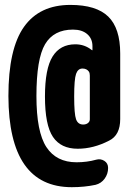

<svg xmlns="http://www.w3.org/2000/svg" viewBox="-20 -655 540 790"><path d="M349.6 -164.1V-343.8Q349.6 -354.5 345.7 -360.4Q336.9 -373 319.3 -373Q300.8 -373 293 -351.1Q285.2 -329.1 285.2 -257.8Q285.2 -185.5 293 -164.1Q300.8 -142.6 322.3 -142.6Q335.9 -142.6 343.8 -150.4Q349.6 -156.2 349.6 -164.1ZM269.5 -634.8Q376 -634.8 425.3 -586.9Q474.6 -539.1 474.6 -434.6V-165Q474.6 -98.6 428.7 -76.2Q364.3 -43 299.8 -43Q230.5 -43 197.8 -91.8Q165 -140.6 165 -257.8Q165 -372.1 196.3 -422.4Q227.5 -472.7 290 -472.7Q328.1 -472.7 357.4 -449.2Q358.4 -449.2 358.4 -448.7Q358.4 -448.2 359.4 -448.2Q360.4 -448.2 360.4 -449.2V-464.8Q360.4 -496.1 338.9 -514.6Q317.4 -533.2 280.3 -533.2Q201.2 -533.2 165.5 -473.1Q129.9 -413.1 129.9 -259.8Q129.9 -112.3 170.9 -49.8Q211.9 12.7 294.9 12.7Q337.9 12.7 376 2Q393.6 -2.9 409.2 6.8Q424.8 16.6 424.8 36.1Q424.8 60.5 410.6 80.1Q396.5 99.6 373 105.5Q327.1 115.2 275.4 115.2Q15.6 115.2 14.6 -259.8Q14.6 -454.1 78.6 -544.4Q142.6 -634.8 269.5 -634.8Z"/></svg>

Font: Rounded Mgen+ 1mn bold
Style: Bold
Weight: 700
Designer: [Source Han Sans]
Ryoko NISHIZUKA  (kana & ideographs); Paul D. Hunt (Latin, Greek & Cyrillic); Wenlong ZHANG  (bopomofo
Version: Version 1.059.20150602